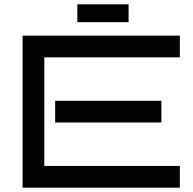

<svg xmlns="http://www.w3.org/2000/svg" viewBox="-20 -864 888 884"><path d="M808 0H84V-700H808V-600H184V-100H808ZM723 -300H234V-400H723ZM336 -762V-844H572V-762Z"/></svg>

Font: Bruno Ace SC
Style: Regular
Weight: 400
Version: Version 1.100; ttfautohint (v1.8.4.7-5d5b);gftools[0.9.27]